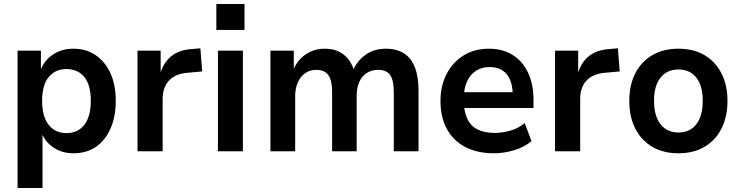

<svg xmlns="http://www.w3.org/2000/svg" viewBox="-20 -758 3707 962"><path d="M68 184V-504H185V-400H181Q199 -453 243.5 -483.5Q288 -514 348 -514Q412 -514 459.5 -481.5Q507 -449 533.5 -391Q560 -333 560 -252Q560 -174 534 -114.5Q508 -55 461 -22.5Q414 10 348 10Q290 10 247 -19.5Q204 -49 187 -97H193V184ZM313 -91Q370 -91 402.5 -132.5Q435 -174 435 -253Q435 -332 402.5 -372Q370 -412 313 -412Q257 -412 224 -372Q191 -332 191 -253Q191 -174 224 -132.5Q257 -91 313 -91Z M669 0V-504H785V-381H781Q796 -441 836 -474.5Q876 -508 939 -512L984 -516L993 -400L915 -393Q856 -387 825.5 -353Q795 -319 795 -263V0Z M1064 -608V-738H1205V-608ZM1072 0V-504H1197V0Z M1335 0V-504H1452V-401H1447Q1460 -436 1483 -461Q1506 -486 1537.5 -500Q1569 -514 1607 -514Q1664 -514 1702 -484.5Q1740 -455 1755 -400H1747Q1766 -450 1809.5 -482Q1853 -514 1913 -514Q1967 -514 2003.5 -491Q2040 -468 2058.5 -421Q2077 -374 2077 -303V0H1953V-298Q1953 -354 1935.5 -381Q1918 -408 1874 -408Q1841 -408 1816.5 -391.5Q1792 -375 1779.5 -346Q1767 -317 1767 -277V0H1644V-298Q1644 -354 1625.5 -381Q1607 -408 1565 -408Q1532 -408 1508.5 -391Q1485 -374 1472 -344.5Q1459 -315 1459 -277V0Z M2455 10Q2371 10 2311 -21.5Q2251 -53 2219 -112Q2187 -171 2187 -252Q2187 -328 2217.5 -387Q2248 -446 2302.5 -480Q2357 -514 2430 -514Q2498 -514 2548 -483Q2598 -452 2625.5 -394.5Q2653 -337 2653 -257V-217H2287V-296H2565L2549 -279Q2549 -350 2519 -386Q2489 -422 2433 -422Q2394 -422 2365 -403.5Q2336 -385 2320 -350Q2304 -315 2304 -265V-255Q2304 -199 2321.5 -162.5Q2339 -126 2373.5 -109Q2408 -92 2458 -92Q2496 -92 2536 -103Q2576 -114 2609 -141L2643 -51Q2608 -21 2556.5 -5.5Q2505 10 2455 10Z M2761 0V-504H2877V-381H2873Q2888 -441 2928 -474.5Q2968 -508 3031 -512L3076 -516L3085 -400L3007 -393Q2948 -387 2917.5 -353Q2887 -319 2887 -263V0Z M3379 10Q3304 10 3249 -22Q3194 -54 3163.5 -113Q3133 -172 3133 -252Q3133 -333 3163.5 -391.5Q3194 -450 3249 -482Q3304 -514 3379 -514Q3455 -514 3509.5 -482Q3564 -450 3594.5 -391Q3625 -332 3625 -252Q3625 -172 3594.5 -113Q3564 -54 3509.5 -22Q3455 10 3379 10ZM3379 -94Q3436 -94 3468.5 -135Q3501 -176 3501 -253Q3501 -329 3468.5 -369.5Q3436 -410 3379 -410Q3323 -410 3290 -369.5Q3257 -329 3257 -253Q3257 -176 3290 -135Q3323 -94 3379 -94Z"/></svg>

Font: Nunitoga
Style: Bold
Weight: 700
Designer: Vernon Adams
Foundry: Vernon Adams
Version: Version 1.0